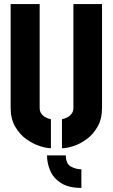

<svg xmlns="http://www.w3.org/2000/svg" viewBox="-20 -720 552 939"><path d="M378 199Q315 199 278 175Q241 151 225.5 114.5Q210 78 210 40H302Q302 81 326.5 94.5Q351 108 378 108ZM229 5Q207 5 173.5 -6Q140 -17 108 -40Q76 -63 54 -101Q32 -139 32 -193V-700H174V-193Q174 -176 181.5 -165Q189 -154 199.5 -148Q210 -142 218.5 -139.5Q227 -137 229 -137ZM283 5V-137Q285 -137 293.5 -139.5Q302 -142 312.5 -148Q323 -154 331 -165Q339 -176 339 -193V-700H479V-193Q479 -139 457.5 -101Q436 -63 404 -39.5Q372 -16 339 -5.5Q306 5 283 5Z"/></svg>

Font: Stick No Bills ExtraBold
Style: Regular
Weight: 800
Version: Version 2.000